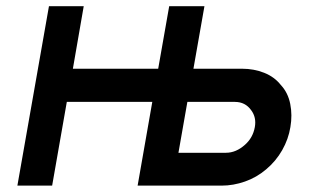

<svg xmlns="http://www.w3.org/2000/svg" viewBox="-20 -582 978 602"><path d="M890.5 -183.5Q884.5 -146 864.8 -111.2Q845 -76.5 814.5 -51Q784.5 -25.5 748 -12.8Q711.5 0 675 0H411.5L457.5 -262.5H189.5L143.5 0H34.5L133.5 -562.5H242.5L208.5 -366.5H476L510.5 -562.5H621L586.5 -366.5H739.5Q776 -366.5 808.2 -353.8Q840.5 -341 860.5 -315.5Q883 -291.5 890 -256.2Q897 -221 890.5 -183.5ZM779 -183.5Q784.5 -214 767.5 -236.5Q749 -262.5 716.5 -262.5H567.5L539.5 -103H688.5Q720 -103 748 -128Q773 -150 779 -183.5Z"/></svg>

Font: Russisch Sans SemiBold
Style: Italic
Weight: 600
Width: 4
Italic angle: -10°
Designer: Michael Sharanda (font) & Cristiano Sobral (main changes)
Foundry: Michael Sharanda
Version: Version 2.00;September 8, 2020;FontCreator 13.0.0.2681 64-bi